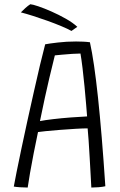

<svg xmlns="http://www.w3.org/2000/svg" viewBox="-20 -856 552 884"><path d="M107.5 7.5Q91.5 7.5 72.8 6.2Q54 5 43.5 3Q47.5 -20 56.8 -66Q66 -112 78.8 -172.5Q91.5 -233 106.2 -300Q121 -367 135.8 -433Q150.5 -499 164 -555.8Q177.5 -612.5 188 -652Q205.5 -655.5 245.8 -660.2Q286 -665 330 -665Q345.5 -665 362.8 -664.2Q380 -663.5 394 -661.5Q413.5 -574 431.2 -407Q449 -240 465 1.5Q452.5 4.5 434.2 6Q416 7.5 400.5 7.5Q399.5 -10.5 397.5 -47.8Q395.5 -85 393 -128.2Q390.5 -171.5 388 -209.2Q385.5 -247 383.5 -265Q363.5 -265 328.8 -263Q294 -261 256.5 -258Q219 -255 190.5 -252.2Q162 -249.5 155 -248Q144.5 -199 135 -149.8Q125.5 -100.5 118.2 -59.2Q111 -18 107.5 7.5ZM164 -298.5Q186.5 -303 225 -307.5Q263.5 -312 305.2 -315.2Q347 -318.5 381 -320Q379.5 -338.5 376.5 -375.8Q373.5 -413 369.2 -457.2Q365 -501.5 360 -542.5Q355 -583.5 350.5 -609.5Q337 -609.5 312.5 -608Q288 -606.5 265 -604.2Q242 -602 232.5 -601Q226.5 -578 207.2 -497Q188 -416 164 -298.5ZM119.5 -836.5Q129.5 -836 156.2 -827Q183 -818 217 -803Q251 -788 283.2 -769.8Q315.5 -751.5 336 -732.5L309 -713.5Q292.5 -723 263.2 -735.2Q234 -747.5 199.8 -759.8Q165.5 -772 132.8 -782.5Q100 -793 76 -799Q83 -806.5 96 -818.2Q109 -830 119.5 -836.5Z"/></svg>

Font: Grandstander ExtraLight
Style: Regular
Weight: 200
Designer: Tyler Finck
Foundry: Etcetera Type Co
Version: Version 1.200; ttfautohint (v1.8.3)